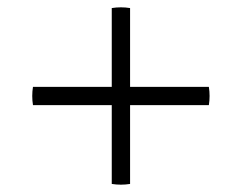

<svg xmlns="http://www.w3.org/2000/svg" viewBox="-20 -627 660 524"><path d="M550 -340H70Q66 -365 70 -390H550Q554 -365 550 -340ZM285 -125V-605Q310 -609 335 -605V-125Q310 -121 285 -125Z"/></svg>

Font: Poltawski Nowy SemiBold
Style: Regular
Weight: 600
Version: Version 1.001;gftools[0.9.25]